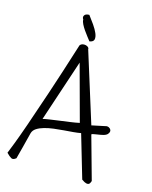

<svg xmlns="http://www.w3.org/2000/svg" viewBox="-190 -1115 1006 1272"><g transform="rotate(20 313.0 -479.5)"><path d="M15.6 29.3Q22.5 6.8 37.6 -44.9Q52.7 -96.7 77.1 -192.9Q101.6 -289.1 137.2 -437.5Q172.9 -585.9 220.7 -802.7Q226.6 -812.5 237.3 -815.9Q248 -819.3 258.8 -817.9Q269.5 -816.4 276.9 -811Q284.2 -805.7 283.2 -798.8L475.6 -331.1L575.2 -361.3Q587.9 -361.3 596.7 -354.5Q605.5 -347.7 606.4 -337.9Q607.4 -328.1 599.6 -316.9Q591.8 -305.7 572.3 -298.8Q564.5 -295.9 551.8 -292.5Q539.1 -289.1 526.4 -286.1Q513.7 -283.2 504.9 -280.3Q496.1 -277.3 496.1 -274.4L604.5 14.6Q602.5 19.5 600.6 26.9Q598.6 34.2 592.8 38.6Q586.9 43 575.2 41.5Q563.5 40 542 27.3L429.7 -259.8Q409.2 -253.9 378.9 -248.5Q348.6 -243.2 315.4 -237.8Q282.2 -232.4 248.5 -225.1Q214.8 -217.8 186.5 -207Q158.2 -196.3 138.7 -181.2Q119.1 -166 115.2 -144.5Q113.3 -130.9 107.9 -99.6Q102.5 -68.4 97.7 -37.1Q91.8 0 84 43Q66.4 60.5 52.2 54.7Q38.1 48.8 15.6 29.3ZM260.7 -695.3 157.2 -260.7Q173.8 -266.6 203.1 -273.4Q232.4 -280.3 266.6 -288.1Q300.8 -295.9 335.4 -303.7Q370.1 -311.5 398.4 -320.3ZM273.4 -849.6Q262.7 -861.3 248.5 -876.5Q234.4 -891.6 220.7 -908.2Q207 -924.8 196.8 -941.4Q186.5 -958 185.5 -971.7Q173.8 -985.4 181.2 -999Q188.5 -1012.7 212.9 -1014.6Q235.4 -990.2 257.3 -963.9Q279.3 -937.5 291.5 -914.6Q303.7 -891.6 301.8 -874Q299.8 -856.4 273.4 -849.6Z"/></g></svg>

Font: Shadows Into Light Two
Style: Regular
Weight: 400
Designer: Kimberly Geswein
Foundry: Kimberly Geswein
Version: Version 1.003 2012